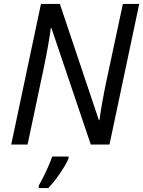

<svg xmlns="http://www.w3.org/2000/svg" viewBox="-20 -734 727 975"><path d="M37 0 188 -714H284L482 -124H485Q487 -142 491 -165.5Q495 -189 499.5 -215.5Q504 -242 509.5 -269Q515 -296 520 -321L604 -714H687L536 0H441L241 -592H238Q236 -576 232.5 -552.5Q229 -529 224 -501.5Q219 -474 213.5 -444.5Q208 -415 202 -388L120 0ZM177 208Q187 191 200 165Q213 139 225.5 110.5Q238 82 245 61H328V71Q322 87 305.5 114Q289 141 268 170Q247 199 225 221H177Z"/></svg>

Font: Noto Sans Display
Style: Italic
Weight: 400
Italic angle: -12°
Designer: Monotype Design Team
Foundry: Monotype Imaging Inc.
Version: Version 2.003